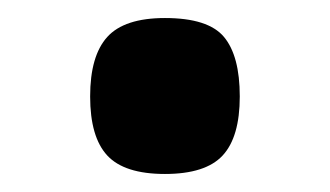

<svg xmlns="http://www.w3.org/2000/svg" viewBox="-20 -401 366 213"><path d="M80 -294Q80 -339 99 -360Q118 -381 163 -381Q211 -381 228.5 -360Q246 -339 246 -294Q246 -249 227 -228.5Q208 -208 163 -208Q118 -208 99 -228.5Q80 -249 80 -294Z"/></svg>

Font: Bigshot One
Style: Regular
Weight: 400
Designer: Gesine Todt
Foundry: Gesine Todt
Version: Version 1.000